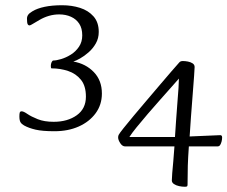

<svg xmlns="http://www.w3.org/2000/svg" viewBox="-20 -704 868 733"><path d="M188 -203Q142 -203 116 -209Q90 -215 72 -225Q63 -230 58.5 -237Q54 -244 54 -260Q54 -270 55.5 -274.5Q57 -279 63 -279Q70 -279 84.5 -269Q99 -259 124 -249Q149 -239 185 -239Q238 -239 273 -264Q308 -289 308 -335Q308 -376 289 -399.5Q270 -423 240 -433Q210 -443 177 -443Q174 -443 174 -452Q174 -460 177 -466.5Q180 -473 184 -473Q195 -473 213.5 -478.5Q232 -484 250.5 -495.5Q269 -507 281.5 -525.5Q294 -544 294 -569Q294 -596 282.5 -613.5Q271 -631 251 -640Q231 -649 206 -649Q186 -649 167 -643.5Q148 -638 131 -628Q115 -619 105.5 -613Q96 -607 93 -607Q88 -607 85.5 -612Q83 -617 83 -633Q83 -641 87.5 -647.5Q92 -654 104 -661Q122 -672 150.5 -678Q179 -684 217 -684Q254 -684 285.5 -674Q317 -664 337 -641.5Q357 -619 357 -582Q357 -558 346 -538.5Q335 -519 318.5 -504.5Q302 -490 286 -481Q270 -472 260 -469Q307 -461 338 -429Q369 -397 369 -347Q369 -304 345 -271.5Q321 -239 280.5 -221Q240 -203 188 -203ZM686 9Q675 9 663.5 6.5Q652 4 644 -1.5Q636 -7 636 -15Q636 -24 637.5 -42.5Q639 -61 641.5 -87.5Q644 -114 646 -145H458Q447 -145 439 -157.5Q431 -170 431 -179Q431 -185 433 -189Q436 -195 451.5 -214.5Q467 -234 490 -261.5Q513 -289 539 -319.5Q565 -350 590 -379.5Q615 -409 634.5 -431.5Q654 -454 663 -464Q666 -468 669.5 -469.5Q673 -471 678 -471Q687 -471 697.5 -469Q708 -467 715.5 -462Q723 -457 723 -448Q723 -444 721 -414Q719 -384 715.5 -342Q712 -300 709 -257Q706 -214 704 -183Q759 -185 785.5 -186.5Q812 -188 821 -188Q824 -188 826 -186Q828 -184 828 -179Q828 -172 826 -164Q824 -156 820.5 -150.5Q817 -145 810 -145H701Q698 -103 697 -71.5Q696 -40 696 1Q696 5 694.5 7Q693 9 686 9ZM474 -181H648Q650 -207 652 -241Q654 -275 657 -308.5Q660 -342 661.5 -368Q663 -394 663 -404Q656 -396 637 -374.5Q618 -353 593.5 -325.5Q569 -298 544.5 -269.5Q520 -241 501 -217.5Q482 -194 474 -181Z"/></svg>

Font: Briem Hand Thin
Style: Regular
Weight: 100
Designer: Gunnlaugur SE Briem, Eben Sorkin
Foundry: Sorkin Type Co.
Version: Version 1.003